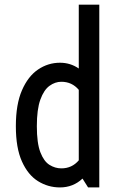

<svg xmlns="http://www.w3.org/2000/svg" viewBox="-20 -798 499 827"><path d="M238.3 9.3Q187 9.3 143.8 -17.6Q100.6 -44.4 74.5 -102.5Q48.3 -160.6 48.3 -254.4Q48.3 -348.6 74.5 -408.9Q100.6 -469.2 143.8 -498.5Q187 -527.8 238.3 -527.8Q283.2 -527.8 319.3 -502.9V-777.8H407.7V9.3H359.4L335.4 -28.8Q294.9 9.3 238.3 9.3ZM138.7 -254.4Q138.7 -181.6 153.8 -142.3Q168.9 -103 193.1 -87.9Q217.3 -72.8 244.1 -72.8Q290 -72.8 319.3 -107.4V-411.1Q290 -445.8 244.1 -445.8Q217.3 -445.8 193.1 -428.2Q168.9 -410.6 153.8 -368.9Q138.7 -327.1 138.7 -254.4Z"/></svg>

Font: Voltaire
Style: Regular
Weight: 400
Designer: Yvonne Schüttler, Eben Sorkin, Emma Marichal
Foundry: Sorkin Type Co.
Version: Version 1.010; ttfautohint (v1.8.4.7-5d5b)